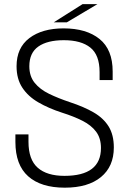

<svg xmlns="http://www.w3.org/2000/svg" viewBox="-20 -880 612 910"><path d="M287 9.5Q174 9.5 113.5 -44.5Q53 -98.5 53 -207V-243H115V-208Q115 -123.5 158.8 -85Q202.5 -46.5 285.5 -46.5Q458.5 -46.5 458.5 -178.5Q458.5 -225 435.5 -255.8Q412.5 -286.5 371 -307.5Q329.5 -328.5 274 -346Q210.5 -366.5 161.8 -394.8Q113 -423 85.8 -464.5Q58.5 -506 58.5 -566Q58.5 -653.5 119.2 -699.5Q180 -745.5 281.5 -745.5Q389.5 -745.5 451.8 -695.2Q514 -645 514 -541V-500.5H452V-538.5Q452 -619.5 408.2 -654.5Q364.5 -689.5 282.5 -689.5Q204.5 -689.5 161.8 -659.5Q119 -629.5 119 -566Q119 -519 144 -487.8Q169 -456.5 212.8 -435.2Q256.5 -414 312 -395.5Q377.5 -374 423.8 -347.2Q470 -320.5 494.8 -280.8Q519.5 -241 519.5 -181Q519.5 -91 458.5 -40.8Q397.5 9.5 287 9.5ZM234.5 -774 371.5 -860.5H442L296.5 -774Z"/></svg>

Font: Epilogue Light
Style: Regular
Weight: 300
Designer: Tyler Finck
Foundry: Etcetera Type Co
Version: Version 2.111; ttfautohint (v1.8.3)